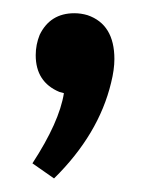

<svg xmlns="http://www.w3.org/2000/svg" viewBox="-20 -131 234 286"><path d="M150.4 -43Q150.4 -94.7 110.4 -108.4Q100.6 -111.3 90.8 -111.3Q54.7 -111.3 39.1 -79.1Q33.2 -64.5 33.2 -48.8Q33.2 -8.8 68.4 5.9Q72.3 6.8 75.2 7.8Q68.4 50.8 28.3 112.3L60.5 134.8Q127 69.3 145.5 -7.8Q150.4 -27.3 150.4 -43Z"/></svg>

Font: Yaldevi Colombo Medium
Style: Regular
Weight: 500
Designer: Sol Matas, Denzil Rajitha, Kosala Senevirathne and Pathum Egodawatta
Foundry: Mooniak
Version: Version 1.020 ; ttfautohint (v1.6)